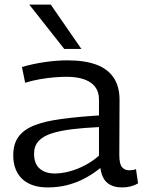

<svg xmlns="http://www.w3.org/2000/svg" viewBox="-20 -810 630 840"><path d="M38 -130Q38 -181 61.5 -212.5Q85 -244 131.5 -262Q178 -280 248.5 -289.5Q319 -299 413 -305V-372Q414 -422 377.5 -448Q341 -474 270 -474Q246 -474 216.5 -471.5Q187 -469 155 -463.5Q123 -458 90 -448L76 -517Q125 -531 176.5 -538.5Q228 -546 275 -546Q350 -546 400.5 -527.5Q451 -509 477 -470.5Q503 -432 503 -373L502 -132Q502 -92 514 -78.5Q526 -65 545 -65Q552 -65 559.5 -66Q567 -67 575 -70L584 -8Q569 1 551.5 5.5Q534 10 515 10Q474 10 450 -9.5Q426 -29 419 -75Q391 -52 356 -32.5Q321 -13 279 -1.5Q237 10 188 10Q155 10 127.5 1.5Q100 -7 80 -24.5Q60 -42 49 -68.5Q38 -95 38 -130ZM129 -137Q129 -94 153.5 -72.5Q178 -51 219 -51Q251 -51 285.5 -60.5Q320 -70 353 -87.5Q386 -105 413 -129V-254Q347 -251 294.5 -244.5Q242 -238 205 -226Q168 -214 148.5 -192.5Q129 -171 129 -137ZM261 -596 108 -790H202L336 -596Z"/></svg>

Font: Georama SemiExpanded
Style: Regular
Weight: 400
Width: 6
Designer: Jean-Baptiste Levee
Foundry: Production Type
Version: Version 1.001